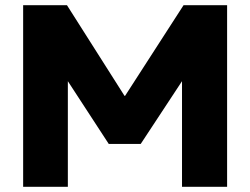

<svg xmlns="http://www.w3.org/2000/svg" viewBox="-20 -720 965 740"><path d="M69.2 0V-700H238.1L460 -350.5H462L687.5 -700H855.3V0H681.5V-407.1L522.3 -165.2H399.2L241.5 -407.1V0Z"/></svg>

Font: REM Medium
Style: Regular
Weight: 500
Designer: Octavio Pardo
Foundry: Ashler Design
Version: Version 1.005;gftools[0.9.28]